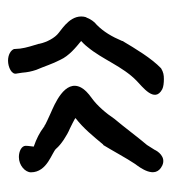

<svg xmlns="http://www.w3.org/2000/svg" viewBox="5 -479 428 478"><g transform="rotate(-90 219.0 -240.0)"><path d="M29 -377C29 -336 79 -325 88 -314C98 -302 121 -287 138 -280C138 -280 165 -267 164 -266C138 -246 119 -222 98 -197H97C84 -176 63 -137 50 -118C42 -107 10 -67 46 -50C68 -40 82 -62 85 -69L97 -88C115 -109 144 -148 162 -169C176 -190 195 -212 213 -225C227 -235 235 -243 240 -252C262 -293 196 -319 176 -328C166 -333 148 -340 144 -344L143 -343V-344C127 -356 113 -363 93 -370C93 -372 95 -383 95 -390C95 -400 82 -407 67 -407C46 -407 29 -391 29 -377ZM236 -50C242 -47 252 -46 261 -46C271 -46 278 -47 288 -53C313 -77 337 -117 356 -149V-150C367 -176 379 -196 396 -213C404 -219 410 -228 414 -238V-239H415C426 -275 388 -298 376 -308C364 -317 353 -337 349 -356V-357C345 -371 339 -388 337 -404L336 -418V-419C333 -427 322 -434 307 -434C291 -434 271 -425 275 -412L277 -399C278 -386 280 -376 284 -364C293 -343 299 -323 309 -304C319 -282 340 -265 356 -252C353 -249 347 -244 341 -236C310 -199 293 -149 257 -114C243 -100 200 -69 236 -50Z"/></g></svg>

Font: Stray Cat
Style: BdExt
Weight: 700
Version: Version 1.0